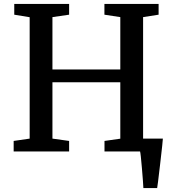

<svg xmlns="http://www.w3.org/2000/svg" viewBox="-20 -763 871 967"><path d="M129.4 -64.9V-676.3L51.8 -689V-743.2H328.1V-689L244.1 -676.8V-413.1H585.9V-676.8L505.9 -689V-743.2H778.8V-689L700.7 -676.8V-64.9H800.3Q800.3 -54.7 786.6 63Q772.9 180.7 771.5 184.1H702.1Q701.2 159.7 694.8 84.5Q688.5 9.3 685.5 0H506.3V-53.2L585.9 -64.5V-348.6H244.1V-64.9L328.1 -53.2V0H48.8V-53.2Z"/></svg>

Font: Merriweather
Style: Regular
Weight: 400
Designer: Eben Sorkin
Foundry: Eben Sorkin
Version: Version 1.584; ttfautohint (v1.6)